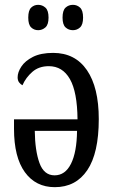

<svg xmlns="http://www.w3.org/2000/svg" viewBox="-20 -765 471 795"><path d="M207 10Q128 10 83 -52Q38 -114 38 -232V-271H301Q300 -384 269.5 -437.5Q239 -491 182 -491Q141 -491 114 -467.5Q87 -444 73 -412Q65 -416 59 -424Q53 -432 53 -445Q53 -466 68.5 -489.5Q84 -513 116.5 -529.5Q149 -546 200 -546Q291 -546 340 -474.5Q389 -403 389 -272Q389 -131 341.5 -60.5Q294 10 207 10ZM206 -39Q250 -39 274 -87Q298 -135 299 -223H124Q125 -141 143.5 -90Q162 -39 206 -39ZM282 -640Q264 -640 251.5 -651.5Q239 -663 239 -692Q239 -722 251.5 -733.5Q264 -745 282 -745Q299 -745 311.5 -733.5Q324 -722 324 -692Q324 -663 311.5 -651.5Q299 -640 282 -640ZM138 -640Q121 -640 109 -651.5Q97 -663 97 -692Q97 -722 109 -733.5Q121 -745 138 -745Q155 -745 168 -733.5Q181 -722 181 -692Q181 -663 168 -651.5Q155 -640 138 -640Z"/></svg>

Font: Noto Serif ExtraCondensed
Style: Regular
Weight: 400
Width: 2
Designer: Monotype Design Team
Foundry: Monotype Imaging Inc.
Version: Version 2.015